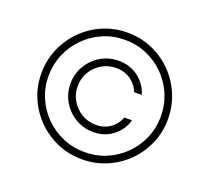

<svg xmlns="http://www.w3.org/2000/svg" viewBox="-126 -898 1168 1069"><g transform="rotate(20 457.5 -364.0)"><path d="M457.4 11.4Q380 11.4 312 -17.8Q244 -46.9 192.3 -98.5Q140.6 -150.2 111.3 -218Q82 -285.9 82.4 -363.6Q82.7 -441.4 112 -509.2Q141.3 -577.1 192.8 -628.7Q244.3 -680.4 312.1 -709.5Q380 -738.6 457.4 -738.6Q535.2 -738.6 603.2 -709.5Q671.2 -680.4 722.5 -628.7Q773.8 -577.1 802.9 -509.2Q832 -441.4 832.4 -363.6Q832.7 -285.9 803.6 -218Q774.5 -150.2 723 -98.5Q671.5 -46.9 603.3 -17.8Q535.2 11.4 457.4 11.4ZM457.4 -31.2Q526.6 -31.2 587 -57Q647.4 -82.7 693 -128.6Q738.6 -174.4 764.4 -234.6Q790.1 -294.7 789.8 -363.6Q789.4 -432.5 763.7 -492.9Q737.9 -553.3 692.3 -598.9Q646.7 -644.5 586.5 -670.3Q526.3 -696 457.4 -696Q388.8 -696 328.7 -670.1Q268.5 -644.2 222.8 -598.5Q177.2 -552.9 151.3 -492.7Q125.4 -432.5 125 -363.6Q124.6 -295.1 150.4 -234.9Q176.1 -174.7 221.9 -128.9Q267.8 -83.1 328.1 -57.2Q388.5 -31.2 457.4 -31.2ZM254.3 -363.6Q254.3 -421.9 282.7 -469.8Q311.1 -517.8 359 -546.2Q407 -574.6 465.2 -574.6Q532.3 -574.6 582.2 -536.6Q632.1 -498.6 648.8 -439.3H603.3Q588.4 -480.5 551.5 -506.2Q514.6 -532 465.2 -532Q419 -532 380.7 -509.4Q342.3 -486.9 319.6 -448.7Q296.9 -410.5 296.9 -363.6Q296.9 -317.5 319.6 -279.1Q342.3 -240.8 380.7 -218Q419 -195.3 465.2 -195.3Q514.6 -195.3 550.2 -221.1Q585.9 -246.8 600.9 -288H646.7Q629.6 -229 581 -190.9Q532.3 -152.7 465.2 -152.7Q407 -152.7 359 -181.1Q311.1 -209.5 282.7 -257.5Q254.3 -305.4 254.3 -363.6Z"/></g></svg>

Font: Inter Extra Light BETA
Style: Regular
Weight: 200
Designer: Rasmus Andersson
Foundry: rsms
Version: Version 3.011;git-f93a4a705